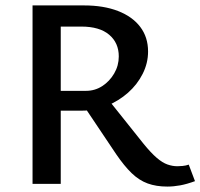

<svg xmlns="http://www.w3.org/2000/svg" viewBox="-20 -678 739 708"><path d="M100 0V-658H290Q362 -658 415 -637.5Q468 -617 497 -579Q526 -541 526 -488Q526 -445 506 -405.5Q486 -366 452 -336Q418 -306 374.5 -288Q331 -270 284 -270H139V-343H297Q330 -343 357 -360.5Q384 -378 401 -407Q418 -436 418 -470Q418 -520 382.5 -550Q347 -580 280 -580H204V0ZM597 10Q556 10 524.5 -1.5Q493 -13 465.5 -39.5Q438 -66 408 -110L284 -295L368 -325L510 -147Q537 -114 558 -96Q579 -78 597.5 -71.5Q616 -65 634 -65Q641 -65 653 -66Q665 -67 676 -71L699 -10Q669 1 644.5 5.5Q620 10 597 10Z"/></svg>

Font: Ysabeau SC SemiBold
Style: Regular
Weight: 600
Designer: Christian Thalmann (Catharsis Fonts)
Version: Version 2.001;gftools[0.9.30]; featfreeze: smcp